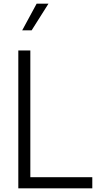

<svg xmlns="http://www.w3.org/2000/svg" viewBox="-20 -1018 542 1038"><path d="M79 -745H144V-60H479V0H79ZM178 -998H242L151 -854H100Z"/></svg>

Font: BLUETTI 2.0 Extralight
Style: Roman
Weight: 200
Designer: Stijn de Vries
Foundry: tokotype
Version: Version 2.005;October 31, 2023;FontCreator 14.0.0.2814 64-bi